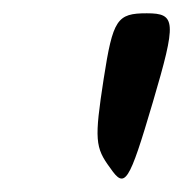

<svg xmlns="http://www.w3.org/2000/svg" viewBox="-20 -770 276 289"><path d="M201 -750C156 -750 150 -741 136 -651C122 -560 123 -548 146 -517C168 -485 174 -494 210 -616C246 -738 245 -750 201 -750Z"/></svg>

Font: Asimov Print
Style: AIt
Weight: 500
Designer: Google
Version: Version 2.000980: 2014